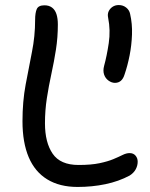

<svg xmlns="http://www.w3.org/2000/svg" viewBox="-20 -731 592 760"><path d="M287 9Q216 9 167 -21Q118 -51 93.5 -109Q69 -167 69 -251Q69 -329 81.5 -396Q94 -463 106.5 -525.5Q119 -588 119 -652Q119 -680 125.5 -695Q132 -710 156 -710Q174 -710 186 -701Q198 -692 203.5 -675Q209 -658 209 -634Q209 -583 201.5 -535Q194 -487 183.5 -439Q173 -391 165.5 -342.5Q158 -294 158 -243Q158 -167 188.5 -122.5Q219 -78 291 -78Q341 -78 374 -85Q407 -92 428.5 -101Q450 -110 465 -117.5Q480 -125 493 -125Q508 -125 516.5 -115Q525 -105 525 -91Q525 -75 517 -60.5Q509 -46 493 -36Q450 -13 397.5 -2Q345 9 287 9ZM435 -403Q422 -403 409.5 -412Q397 -421 392 -436Q387 -451 392 -470Q403 -510 410.5 -560.5Q418 -611 408 -661Q405 -675 410 -686Q415 -697 425.5 -704Q436 -711 450 -711Q467 -711 479.5 -701Q492 -691 495 -676Q504 -637 502.5 -594.5Q501 -552 493 -511.5Q485 -471 473 -436Q463 -403 435 -403Z"/></svg>

Font: Shantell Sans
Style: Regular
Weight: 400
Designer: Stephen Nixon, Anya Danilova, Shantell Martin
Foundry: Arrow Type
Version: Version 1.008;[ac192a2d6]